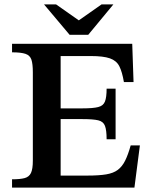

<svg xmlns="http://www.w3.org/2000/svg" viewBox="-20 -857 687 877"><path d="M594 0H35V-38Q72 -38 92.5 -43.5Q113 -49 121.5 -67Q130 -85 130 -123V-527Q130 -565 123.5 -584.5Q117 -604 96.5 -611Q76 -618 35 -618V-657H584L590 -482H546Q538 -529 525 -554.5Q512 -580 482 -590.5Q452 -601 395 -601H257V-362H357Q405 -362 428.5 -368Q452 -374 459.5 -393.5Q467 -413 467 -452H508V-221H467Q467 -262 459.5 -282Q452 -302 428.5 -307.5Q405 -313 357 -313H257V-55H379Q432 -55 465 -60.5Q498 -66 518 -81Q538 -96 551.5 -123Q565 -150 577 -193H619ZM383 -698H298L181 -837H236L340 -764L444 -837H498Z"/></svg>

Font: STIX Two Text SemiBold
Style: Regular
Weight: 600
Designer: Ross Mills, John Hudson & Paul Hanslow, Tiro Typeworks Ltd; with prior portions MicroPress Inc., and Coen Hoffman.
Foundry: Tiro Typeworks Ltd
Version: Version 2.13 b171